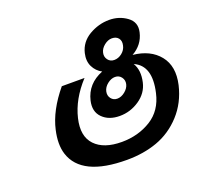

<svg xmlns="http://www.w3.org/2000/svg" viewBox="-127 -886 1089 1032"><g transform="rotate(-20 417.5 -370.0)"><path d="M651 -520Q750 -510 800.5 -447Q851 -384 828 -283Q806 -189 745.5 -123Q685 -57 604 -28Q526 0 431 0Q172 0 125 -147Q107 -204 125 -283Q148 -386 236 -492H366Q283 -402 259 -301Q236 -204 285.5 -152Q335 -100 438 -100Q532 -100 606 -146Q678 -191 699 -284Q733 -431 640 -472Q667 -428 652 -362Q639 -305 587.5 -270Q536 -235 475 -235Q413 -235 377 -271Q341 -307 355 -367Q376 -456 467 -492Q435 -509 419 -541.5Q403 -574 413 -617Q427 -676 481 -708Q536 -740 596 -740Q653 -740 697 -708Q741 -676 728 -621Q713 -555 651 -520ZM550 -528Q574 -528 594.5 -544.5Q615 -561 620 -585Q626 -610 613.5 -626Q601 -642 576 -642Q554 -642 532.5 -625Q511 -608 506 -585Q501 -563 514 -545.5Q527 -528 550 -528ZM494 -327Q517 -327 538.5 -344.5Q560 -362 565 -384Q570 -406 557 -423.5Q544 -441 521 -441Q499 -441 477.5 -424Q456 -407 451 -384Q446 -361 459 -344Q472 -327 494 -327Z"/></g></svg>

Font: Miedinger
Style: Bold-Italic
Weight: 700
Italic angle: -13°
Version: Version 001.000